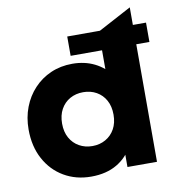

<svg xmlns="http://www.w3.org/2000/svg" viewBox="-84 -815 833 906"><g transform="rotate(-10 333.0 -362.5)"><path d="M283.4 -563.2V-655.8H660.9V-563.2ZM281.1 15Q208.2 15 150.9 -18.6Q93.5 -52.2 60.6 -113.1Q27.6 -173.9 27.6 -255Q27.6 -312.2 46.4 -361.3Q65.2 -410.4 99.6 -447.1Q133.9 -483.9 180.8 -504.4Q227.8 -525 284.1 -525Q342.6 -525 389.6 -502Q436.5 -479 471.4 -433.2L433.9 -395.8V-652.5L597.9 -740V0H456.4V-132.2L478.9 -95.2Q457 -46.4 405.6 -15.7Q354.1 15 281.1 15ZM311.4 -126Q346.5 -126 374.4 -141.8Q402.4 -157.5 418.5 -186.4Q434.6 -215.2 434.6 -255Q434.6 -294.8 418.7 -323.7Q402.8 -352.6 374.8 -368.3Q346.9 -384 311.4 -384Q275.9 -384 247.9 -368.3Q220 -352.6 204.1 -323.7Q188.1 -294.8 188.1 -255Q188.1 -215.2 204.2 -186.4Q220.4 -157.5 248.3 -141.8Q276.2 -126 311.4 -126Z"/></g></svg>

Font: Geologica-Sharp
Style: Regular
Weight: 100
Designer: Sindre Bremnes, Frode Helland
Foundry: Monokrom Skriftforlag AS
Version: Version 1.010;gftools[0.9.28]